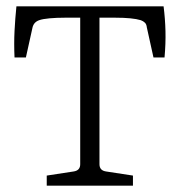

<svg xmlns="http://www.w3.org/2000/svg" viewBox="-20 -588 569 608"><path d="M128 0V-32L213 -45Q234 -48 234 -68V-532H187Q159 -532 137 -530Q115 -528 104 -524Q87 -518 83 -501L62 -406H26Q24 -450 26 -489.5Q28 -529 32 -568H498Q503 -529 504 -489.5Q505 -450 501 -406H466L445 -501Q444 -511 439 -516Q434 -521 426 -524Q400 -532 344 -532H295V-68Q295 -48 316 -45L401 -32V0Z"/></svg>

Font: Rasa Light
Style: Regular
Weight: 300
Designer: Anna Giedrys (Yrsa+Rasa design), David Brezina (Yrsa art-direction, Rasa art-direction, design)
Foundry: Rosetta Type Foundry
Version: Version 2.004